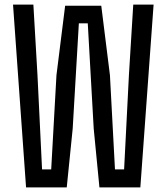

<svg xmlns="http://www.w3.org/2000/svg" viewBox="-20 -820 729 840"><path d="M94 0 37 -800H126L144 -491L164 -79H204L227 -491L265 -795H423L461 -491L483 -79H523L544 -491L563 -800H652L594 0H415L390 -257L364 -718H325L298 -257L272 0Z"/></svg>

Font: Big Shoulders Text Medium
Style: Regular
Weight: 500
Designer: Patric King
Foundry: XO Type Co
Version: Version 1.000; ttfautohint (v1.8.2)